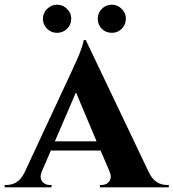

<svg xmlns="http://www.w3.org/2000/svg" viewBox="-47 -799 740 819"><path d="M154 -676Q136 -694 136 -719Q136 -744 154 -761Q172 -779 196 -779Q221 -779 239 -761Q257 -744 257 -719Q257 -694 239 -676Q221 -659 196 -659Q172 -659 154 -676ZM387 -676Q370 -694 370 -719Q370 -744 387 -761Q405 -779 430 -779Q455 -779 472 -761Q490 -744 490 -719Q490 -694 472 -676Q455 -659 430 -659Q405 -659 387 -676ZM587 -66Q613 -10 665 -10H673V0H379V-10H387Q407 -10 418 -24Q431 -41 421 -66L382 -157H170L130 -64Q121 -40 134 -24Q145 -10 165 -10H173V0H-27V-10H-19Q31 -10 57 -62L264 -506Q264 -508 268 -515L270 -521L274 -528Q282 -547 289 -562Q308 -610 310 -628H319ZM365 -196 277 -405 187 -196Z"/></svg>

Font: Cinzel Bold(RUS BY LYAJKA)
Style: Regular
Weight: 700
Designer: Natanael Gama
Version: Version 1.001;PS 001.001;hotconv 1.0.56;makeotf.lib2.0.21325